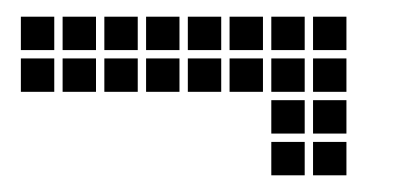

<svg xmlns="http://www.w3.org/2000/svg" viewBox="-20 -315 490 230"><path d="M55 -295V-255H95V-295ZM55 -245V-205H95V-245ZM105 -295V-255H145V-295ZM105 -245V-205H145V-245ZM155 -295V-255H195V-295ZM155 -245V-205H195V-245ZM205 -295V-255H245V-295ZM205 -245V-205H245V-245ZM5 -295V-255H45V-295ZM5 -245V-205H45V-245ZM255 -295V-255H295V-295ZM255 -245V-205H295V-245ZM305 -295V-255H345V-295ZM305 -245V-205H345V-245ZM355 -295V-255H395V-295ZM355 -245V-205H395V-245ZM305 -195V-155H345V-195ZM355 -195V-155H395V-195ZM305 -145V-105H345V-145ZM355 -145V-105H395V-145Z"/></svg>

Font: Nose Transport 13 Square
Style: Regular
Weight: 400
Designer: Nico Rohrbach
Foundry: Nose
Version: Version 1.400;Glyphs 3.2.3 (3260)